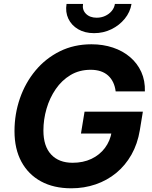

<svg xmlns="http://www.w3.org/2000/svg" viewBox="-20 -967 791 996"><path d="M349.6 9.8Q258.8 9.8 192.8 -26Q126.9 -61.9 91 -128.2Q55.2 -194.6 55.2 -286.8Q55.2 -375.8 83.4 -457Q111.6 -538.1 164.2 -601.2Q216.8 -664.3 290.3 -700.8Q363.9 -737.3 454.3 -737.3Q514.5 -737.3 565.9 -720.1Q617.3 -702.9 654.9 -670.7Q692.6 -638.6 713 -593.6Q733.3 -548.6 731.6 -492.9H580Q576.8 -519.1 566.9 -539.8Q557 -560.5 540.8 -575.2Q524.6 -589.8 502 -597.4Q479.3 -605 450.4 -605Q391.4 -605 345.9 -577.7Q300.3 -550.4 269 -504.6Q237.6 -458.9 221.4 -403Q205.2 -347.2 205.2 -289.8Q205.2 -208.4 245.3 -165.5Q285.3 -122.6 356.7 -122.6Q411.2 -122.6 454.1 -142.8Q496.9 -163.1 524.3 -199.5Q551.7 -236 559.5 -283.7L588.8 -274.4H400L418.6 -387.6H721.1L705.4 -291.9Q693.6 -220.6 661.9 -164.6Q630.2 -108.7 582.9 -69.8Q535.6 -31 476.1 -10.6Q416.6 9.8 349.6 9.8ZM468.1 -795Q420.4 -795 385.7 -815.2Q350.9 -835.5 334.6 -869.9Q318.3 -904.3 325.2 -946.6H410.7Q405.6 -915.8 425.9 -895.5Q446.2 -875.1 481.8 -875.1Q505.3 -875.1 525.5 -884.4Q545.7 -893.7 559.3 -909.8Q572.9 -926 576.1 -946.6H662.2Q655.3 -904.3 627.2 -869.8Q599 -835.3 557.5 -815.1Q516.1 -795 468.1 -795Z"/></svg>

Font: Inter Variable
Style: Italic
Weight: 400
Italic angle: -9.39999°
Designer: Rasmus Andersson
Foundry: rsms
Version: Version 4.001;git-9221beed3